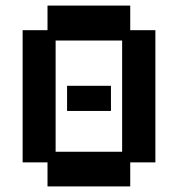

<svg xmlns="http://www.w3.org/2000/svg" viewBox="-20 -656 637 687"><path d="M150 11V-75H61V-548H150V-636H446V-548H536V-75H446V11ZM179 -113H417V-511H179ZM220 -259V-349H377V-259Z"/></svg>

Font: Pixelify Sans SemiBold
Style: Regular
Weight: 600
Designer: Stefie Justprince
Foundry: Typecalism Foundryline
Version: Version 1.000